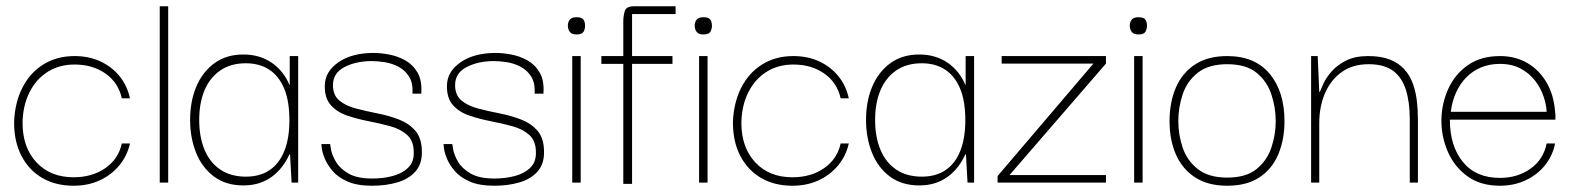

<svg xmlns="http://www.w3.org/2000/svg" viewBox="-20 -583 5031 613"><path d="M215 10Q158 10 115.5 -14.5Q73 -39 49 -84.5Q25 -130 25 -192Q27 -254 51 -302Q75 -350 118 -377Q161 -404 218 -404Q264 -404 300.5 -387Q337 -370 361.5 -340Q386 -310 395 -269H369Q358 -319 317 -348Q276 -377 218 -377Q169 -377 132 -353.5Q95 -330 74 -288Q53 -246 52 -191Q52 -112 96.5 -64.5Q141 -17 215 -17Q274 -17 316 -46Q358 -75 369 -125H395Q386 -85 360.5 -54.5Q335 -24 298 -7Q261 10 215 10Z M490 0V-563H517V0Z M757 9Q701 9 663 -19.5Q625 -48 606 -95.5Q587 -143 587 -200Q587 -260 607 -307Q627 -354 665 -381.5Q703 -409 757 -409Q784 -409 807 -402Q830 -395 848.5 -382Q867 -369 881 -351.5Q895 -334 904 -312H905V-404H932V0H911L906 -90H904Q894 -68 880 -50Q866 -32 847.5 -18.5Q829 -5 806.5 2Q784 9 757 9ZM765 -19Q810 -19 841 -40Q872 -61 888 -101.5Q904 -142 904 -199Q904 -261 887 -301Q870 -341 839 -361Q808 -381 765 -381Q716 -381 682.5 -357.5Q649 -334 632.5 -293.5Q616 -253 616 -200Q616 -146 633 -105Q650 -64 683.5 -41.5Q717 -19 765 -19Z M1168 10Q1120 10 1089.5 -3.5Q1059 -17 1042 -37Q1025 -57 1017 -76.5Q1009 -96 1007.5 -109.5Q1006 -123 1006 -123H1034Q1034 -122 1037 -105Q1040 -88 1052.5 -66.5Q1065 -45 1092.5 -29Q1120 -13 1169 -13Q1203 -13 1233.5 -21Q1264 -29 1283 -47.5Q1302 -66 1301 -97Q1301 -133 1280 -152Q1259 -171 1226 -180Q1193 -189 1157 -196Q1121 -203 1088.5 -214Q1056 -225 1036 -247.5Q1016 -270 1017 -311Q1018 -355 1061 -384.5Q1104 -414 1173 -414Q1195 -414 1222 -409Q1249 -404 1273.5 -390.5Q1298 -377 1313 -351.5Q1328 -326 1325 -284H1297Q1299 -318 1286 -338.5Q1273 -359 1252 -370Q1231 -381 1208 -384.5Q1185 -388 1167 -388Q1117 -388 1080 -369Q1043 -350 1043 -311Q1043 -279 1063.5 -262Q1084 -245 1116.5 -236.5Q1149 -228 1185 -221Q1221 -214 1253.5 -201.5Q1286 -189 1306.5 -165Q1327 -141 1327 -97Q1327 -58 1305.5 -34.5Q1284 -11 1248 -0.5Q1212 10 1168 10Z M1558 10Q1510 10 1479.5 -3.5Q1449 -17 1432 -37Q1415 -57 1407 -76.5Q1399 -96 1397.5 -109.5Q1396 -123 1396 -123H1424Q1424 -122 1427 -105Q1430 -88 1442.5 -66.5Q1455 -45 1482.5 -29Q1510 -13 1559 -13Q1593 -13 1623.5 -21Q1654 -29 1673 -47.5Q1692 -66 1691 -97Q1691 -133 1670 -152Q1649 -171 1616 -180Q1583 -189 1547 -196Q1511 -203 1478.5 -214Q1446 -225 1426 -247.5Q1406 -270 1407 -311Q1408 -355 1451 -384.5Q1494 -414 1563 -414Q1585 -414 1612 -409Q1639 -404 1663.5 -390.5Q1688 -377 1703 -351.5Q1718 -326 1715 -284H1687Q1689 -318 1676 -338.5Q1663 -359 1642 -370Q1621 -381 1598 -384.5Q1575 -388 1557 -388Q1507 -388 1470 -369Q1433 -350 1433 -311Q1433 -279 1453.5 -262Q1474 -245 1506.5 -236.5Q1539 -228 1575 -221Q1611 -214 1643.5 -201.5Q1676 -189 1696.5 -165Q1717 -141 1717 -97Q1717 -58 1695.5 -34.5Q1674 -11 1638 -0.5Q1602 10 1558 10Z M1807 0V-404H1834V0ZM1821 -473Q1805 -473 1799 -481.5Q1793 -490 1793 -501Q1793 -512 1799 -520Q1805 -528 1821 -528Q1838 -528 1843 -520Q1848 -512 1848 -501Q1848 -490 1843 -481.5Q1838 -473 1821 -473Z M1970 4V-516Q1970 -531 1974.5 -547Q1979 -563 2004 -563H2137V-538H1998V4ZM1900 -379V-404H2127V-379Z M2212 0V-404H2239V0ZM2226 -473Q2210 -473 2204 -481.5Q2198 -490 2198 -501Q2198 -512 2204 -520Q2210 -528 2226 -528Q2243 -528 2248 -520Q2253 -512 2253 -501Q2253 -490 2248 -481.5Q2243 -473 2226 -473Z M2510 10Q2453 10 2410.5 -14.5Q2368 -39 2344 -84.5Q2320 -130 2320 -192Q2322 -254 2346 -302Q2370 -350 2413 -377Q2456 -404 2513 -404Q2559 -404 2595.5 -387Q2632 -370 2656.5 -340Q2681 -310 2690 -269H2664Q2653 -319 2612 -348Q2571 -377 2513 -377Q2464 -377 2427 -353.5Q2390 -330 2369 -288Q2348 -246 2347 -191Q2347 -112 2391.5 -64.5Q2436 -17 2510 -17Q2569 -17 2611 -46Q2653 -75 2664 -125H2690Q2681 -85 2655.5 -54.5Q2630 -24 2593 -7Q2556 10 2510 10Z M2915 9Q2859 9 2821 -19.5Q2783 -48 2764 -95.5Q2745 -143 2745 -200Q2745 -260 2765 -307Q2785 -354 2823 -381.5Q2861 -409 2915 -409Q2942 -409 2965 -402Q2988 -395 3006.5 -382Q3025 -369 3039 -351.5Q3053 -334 3062 -312H3063V-404H3090V0H3069L3064 -90H3062Q3052 -68 3038 -50Q3024 -32 3005.5 -18.5Q2987 -5 2964.5 2Q2942 9 2915 9ZM2923 -19Q2968 -19 2999 -40Q3030 -61 3046 -101.5Q3062 -142 3062 -199Q3062 -261 3045 -301Q3028 -341 2997 -361Q2966 -381 2923 -381Q2874 -381 2840.5 -357.5Q2807 -334 2790.5 -293.5Q2774 -253 2774 -200Q2774 -146 2791 -105Q2808 -64 2841.5 -41.5Q2875 -19 2923 -19Z M3165 0V-21L3471 -380H3178V-404H3511V-380L3203 -24H3511V0Z M3601 0V-404H3628V0ZM3615 -473Q3599 -473 3593 -481.5Q3587 -490 3587 -501Q3587 -512 3593 -520Q3599 -528 3615 -528Q3632 -528 3637 -520Q3642 -512 3642 -501Q3642 -490 3637 -481.5Q3632 -473 3615 -473Z M3898 10Q3837 10 3796 -16.5Q3755 -43 3734.5 -89.5Q3714 -136 3714 -196Q3714 -257 3734.5 -304Q3755 -351 3796 -377.5Q3837 -404 3898 -404Q3987 -404 4034 -347Q4081 -290 4081 -196Q4081 -138 4061.5 -91Q4042 -44 4001.5 -17Q3961 10 3898 10ZM3898 -16Q3958 -16 3991.5 -43Q4025 -70 4039 -111.5Q4053 -153 4053 -196Q4053 -240 4039 -282Q4025 -324 3991.5 -351Q3958 -378 3898 -378Q3839 -378 3804.5 -351Q3770 -324 3756 -282Q3742 -240 3742 -196Q3742 -153 3756 -111.5Q3770 -70 3804.5 -43Q3839 -16 3898 -16Z M4166 0V-404H4187L4192 -290H4194Q4197 -298 4205.5 -316.5Q4214 -335 4231.5 -355Q4249 -375 4277.5 -389.5Q4306 -404 4348 -404Q4389 -404 4417 -393Q4445 -382 4463 -362.5Q4481 -343 4490.5 -317Q4500 -291 4503.5 -262Q4507 -233 4507 -202V0H4481V-202Q4481 -257 4468.5 -296.5Q4456 -336 4427.5 -357Q4399 -378 4350 -378Q4298 -378 4263 -352.5Q4228 -327 4210 -284.5Q4192 -242 4192 -190V0Z M4769 10Q4706 10 4664 -21Q4622 -52 4601.5 -101Q4581 -150 4582 -202Q4583 -253 4604 -299.5Q4625 -346 4666.5 -375Q4708 -404 4769 -404Q4818 -404 4856 -382Q4894 -360 4917.5 -320Q4941 -280 4945 -226Q4946 -220 4946 -213.5Q4946 -207 4946 -201H4609Q4609 -117 4650.5 -66Q4692 -15 4769 -15Q4825 -15 4866.5 -44.5Q4908 -74 4918 -125H4945Q4937 -85 4912 -54.5Q4887 -24 4850 -7Q4813 10 4769 10ZM4612 -226H4918Q4917 -249 4908 -275.5Q4899 -302 4881 -325.5Q4863 -349 4835 -364Q4807 -379 4769 -379Q4735 -379 4708 -367.5Q4681 -356 4661 -335.5Q4641 -315 4628.5 -287Q4616 -259 4612 -226Z"/></svg>

Font: Darker Grotesque Light
Style: Regular
Weight: 300
Designer: Gabriel Lam
Foundry: TypeRant
Version: Version 1.000;gftools[0.9.28]